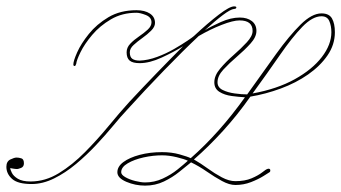

<svg xmlns="http://www.w3.org/2000/svg" viewBox="-135 -573 1070 602"><path d="M293 -541Q319 -541 335 -530.5Q351 -520 351 -501Q351 -489 339 -477Q327 -465 311.5 -454Q296 -443 284 -432Q272 -421 272 -409Q272 -394 280 -388.5Q288 -383 303 -383Q329 -384 357.5 -394.5Q386 -405 411 -419.5Q436 -434 453 -445.5Q470 -457 473 -460Q517 -501 551 -527Q585 -553 599 -553Q607 -553 606 -549Q605 -545 599 -545Q588 -544 564 -526Q540 -508 507 -478Q526 -490 557.5 -504Q589 -518 617 -518Q640 -518 654.5 -507Q669 -496 669 -476Q669 -457 650.5 -436.5Q632 -416 608 -395.5Q584 -375 565.5 -355Q547 -335 547 -315Q547 -299 563 -291Q579 -283 601 -280Q623 -277 640 -277Q689 -346 730.5 -403.5Q772 -461 807.5 -496Q843 -531 873 -531Q897 -531 906 -515Q915 -499 915 -472Q915 -433 892 -399.5Q869 -366 831 -339.5Q793 -313 745.5 -295.5Q698 -278 650 -270Q610 -213 564.5 -163Q519 -113 473 -73Q494 -61 516 -45Q538 -29 560.5 -17Q583 -5 603 -5Q633 -5 654 -14Q675 -23 687 -32.5Q699 -42 703 -43Q705 -44 707 -44Q712 -44 712.5 -39.5Q713 -35 710 -33Q707 -31 691 -21Q675 -11 652 -2Q629 7 603 7Q584 7 561 -5.5Q538 -18 513.5 -35Q489 -52 464 -64Q449 -52 427.5 -34.5Q406 -17 379 -4Q352 9 320 9Q289 9 261 -3Q233 -15 233 -33Q233 -51 252 -65Q271 -79 303 -87.5Q335 -96 373 -96Q403 -96 428 -89Q453 -82 463 -77Q553 -156 633 -268Q614 -269 591.5 -272Q569 -275 553 -285Q537 -295 537 -315Q537 -336 555 -357.5Q573 -379 597 -400Q621 -421 639 -440.5Q657 -460 657 -476Q657 -509 616 -509Q596 -509 560 -495Q524 -481 488 -460Q439 -414 379 -352Q319 -290 261 -226Q244 -208 220 -179Q196 -150 166.5 -118.5Q137 -87 103.5 -59Q70 -31 34.5 -13.5Q-1 4 -36 4Q-79 4 -97 -12Q-115 -28 -115 -50Q-115 -67 -102.5 -73Q-90 -79 -83 -79Q-76 -79 -68 -76.5Q-60 -74 -60 -61Q-60 -50 -69 -46.5Q-78 -43 -81 -43Q-87 -43 -95 -44.5Q-103 -46 -103 -46Q-103 -42 -98 -31.5Q-93 -21 -79 -12.5Q-65 -4 -39 -4Q7 -4 49.5 -30Q92 -56 131.5 -96Q171 -136 206 -178.5Q241 -221 271 -254Q312 -298 355.5 -343Q399 -388 439 -428Q410 -410 372 -392.5Q334 -375 303 -375Q281 -375 271.5 -383Q262 -391 262 -409Q262 -424 273.5 -436Q285 -448 300.5 -458.5Q316 -469 328 -480Q340 -491 340 -503Q340 -519 322 -526Q304 -533 293 -533Q248 -533 213 -512.5Q178 -492 154 -463.5Q130 -435 117.5 -409.5Q105 -384 104 -373Q102 -366 99 -366Q95 -366 95 -371Q95 -382 107 -409Q119 -436 143.5 -466.5Q168 -497 205 -519Q242 -541 293 -541ZM657 -280Q734 -294 789 -324.5Q844 -355 874 -394Q904 -433 904 -472Q904 -492 897.5 -507Q891 -522 873 -522Q845 -522 813 -489Q781 -456 743 -401Q705 -346 657 -280ZM320 -1Q349 -1 375 -13Q401 -25 421.5 -41.5Q442 -58 454 -69Q444 -74 419.5 -80Q395 -86 373 -86Q345 -86 315.5 -79.5Q286 -73 265.5 -61Q245 -49 245 -33Q245 -25 258 -17.5Q271 -10 289 -5.5Q307 -1 320 -1Z"/></svg>

Font: Kapakana Light
Style: Regular
Weight: 300
Designer: Kyosuke Nagai
Version: Version 1.000